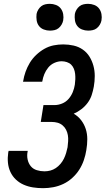

<svg xmlns="http://www.w3.org/2000/svg" viewBox="-20 -975 552 1003"><path d="M205 8Q178 8 152.5 4Q127 0 104 -10Q81 -20 63 -37Q45 -54 34.5 -76.5Q24 -99 21.5 -125Q19 -151 23 -178L25 -187H125L124 -182Q120 -161 124.5 -141Q129 -121 141 -106.5Q153 -92 172.5 -86Q192 -80 212 -80Q228 -80 243 -84Q258 -88 271.5 -97Q285 -106 296 -119Q307 -132 314 -146.5Q321 -161 325.5 -176Q330 -191 333 -206Q335 -222 336 -238Q337 -254 334.5 -269Q332 -284 325 -297.5Q318 -311 306.5 -320.5Q295 -330 280.5 -334Q266 -338 250 -338H193L207 -426H264Q284 -426 304 -434Q324 -442 338 -458Q352 -474 360 -493.5Q368 -513 371 -533Q373 -547 373.5 -561Q374 -575 372.5 -589Q371 -603 366 -615.5Q361 -628 352 -637Q343 -646 329.5 -650.5Q316 -655 302 -655Q283 -655 264 -646.5Q245 -638 232 -622Q219 -606 211.5 -587.5Q204 -569 201 -550L200 -548H100L101 -551Q105 -576 113.5 -600Q122 -624 135.5 -646.5Q149 -669 169 -688Q189 -707 212 -720Q235 -733 260 -738Q285 -743 310 -743Q338 -743 364.5 -737Q391 -731 412.5 -716Q434 -701 447.5 -679Q461 -657 468 -631.5Q475 -606 475 -578Q475 -550 470 -522Q466 -500 459 -478.5Q452 -457 438 -438Q424 -419 405 -404.5Q386 -390 365 -381Q388 -368 404 -347Q420 -326 428 -301Q436 -276 436 -248Q436 -220 431 -191Q427 -165 418 -138.5Q409 -112 394 -88.5Q379 -65 357.5 -45.5Q336 -26 310.5 -14Q285 -2 258 3Q231 8 205 8ZM441 -815Q424 -815 408.5 -821Q393 -827 383.5 -839.5Q374 -852 371.5 -868.5Q369 -885 371 -902Q373 -913 379.5 -924Q386 -935 395.5 -942.5Q405 -950 417 -952.5Q429 -955 440 -955Q457 -955 472.5 -949Q488 -943 497.5 -930.5Q507 -918 510 -901.5Q513 -885 510 -868Q508 -857 501.5 -846Q495 -835 485.5 -827.5Q476 -820 464 -817.5Q452 -815 441 -815ZM241 -815Q224 -815 208.5 -821Q193 -827 183.5 -839.5Q174 -852 171.5 -868.5Q169 -885 171 -902Q173 -913 179.5 -924Q186 -935 195.5 -942.5Q205 -950 217 -952.5Q229 -955 240 -955Q257 -955 272.5 -949Q288 -943 297.5 -930.5Q307 -918 310 -901.5Q313 -885 310 -868Q308 -857 301.5 -846Q295 -835 285.5 -827.5Q276 -820 264 -817.5Q252 -815 241 -815Z"/></svg>

Font: Iosevka Term Curly Semibold
Style: Italic
Weight: 600
Italic angle: -9°
Designer: Belleve Invis
Foundry: Belleve Invis
Version: Version 32.3.0